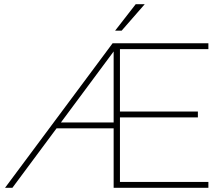

<svg xmlns="http://www.w3.org/2000/svg" viewBox="-20 -894 1066 914"><path d="M521 -688H551V0H521ZM537 -660V-688H972V-660ZM537 0V-28H972V0ZM537 -335V-363H922V-335ZM544 -680 39 0H4L516 -688H525ZM242 -283V-311H527V-283ZM626 -874H669L559 -748Q559 -748 556 -748Q553 -748 548.5 -748Q544 -748 539 -748Q534 -748 531 -748Q528 -748 528 -748Z"/></svg>

Font: Roundo Variable
Style: Regular
Weight: 200
Designer: Shiva Nallaperumal
Foundry: Indian Type Foundry
Version: Version 2.000